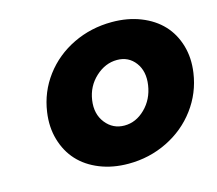

<svg xmlns="http://www.w3.org/2000/svg" viewBox="-102 -837 1105 976"><g transform="rotate(-15 450.5 -349.0)"><path d="M127 -351.1Q141.6 -453.6 202.6 -535.2Q263.7 -616.7 358.2 -662.4Q452.6 -708 563 -708Q645.5 -708 713.4 -681.2Q781.2 -654.3 825.2 -607.4Q869.1 -560.5 888.7 -494.1Q908.2 -427.7 897 -351.1Q882.3 -248.5 821 -166Q759.8 -83.5 664.8 -36.9Q569.8 9.8 460 9.8Q377.4 9.8 309.8 -17.3Q242.2 -44.4 198.5 -92Q154.8 -139.6 135.3 -206.8Q115.7 -273.9 127 -351.1ZM490.2 -183.1Q550.8 -183.1 599.1 -230.7Q647.5 -278.3 658.2 -350.1Q668.9 -421.4 633.8 -468.3Q598.6 -515.1 538.1 -515.1Q476.1 -515.1 425 -468Q374 -420.9 363.8 -350.1Q353.5 -279.3 391.4 -231.2Q429.2 -183.1 490.2 -183.1Z"/></g></svg>

Font: Trueno Black
Style: Italic
Weight: 900
Designer: Julieta Ulanovsky
Foundry: Julieta Ulanovsky
Version: Version 3.001b | FøM Fix